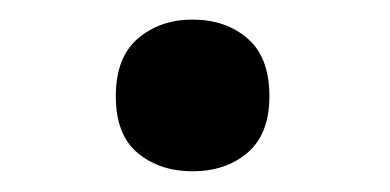

<svg xmlns="http://www.w3.org/2000/svg" viewBox="-20 -167 388 191"><path d="M171.4 3.4Q139.2 3.4 117.2 -14.6Q95.2 -32.7 95.2 -71.3Q95.2 -109.9 117.2 -128.7Q139.2 -147.5 171.4 -147.5Q204.6 -147.5 226.3 -128.7Q248 -109.9 248 -71.3Q248 -33.7 226.3 -15.1Q204.6 3.4 171.4 3.4Z"/></svg>

Font: Comme
Style: Bold
Weight: 700
Version: Version 1.000;gftools[0.9.27]